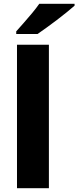

<svg xmlns="http://www.w3.org/2000/svg" viewBox="-20 -997 415 1017"><path d="M70 0V-760H239V0ZM375 -967Q359 -953 334 -932.5Q309 -912 280.5 -890.5Q252 -869 225 -849.5Q198 -830 179 -817H66V-831Q83 -850 105.5 -875.5Q128 -901 150.5 -928Q173 -955 188 -977H375Z"/></svg>

Font: Noto Sans Symbols ExtraBold
Style: Regular
Weight: 800
Version: Version 2.002